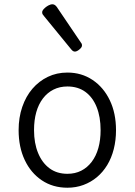

<svg xmlns="http://www.w3.org/2000/svg" viewBox="-20 -858 629 897"><path d="M295 19Q227 19 175.5 -15.5Q124 -50 95.5 -110.5Q67 -171 67 -250Q67 -309 84 -358.5Q101 -408 131.5 -443.5Q162 -479 203.5 -499Q245 -519 295 -519Q361 -519 412.5 -484.5Q464 -450 493 -389.5Q522 -329 522 -250Q522 -203 511.5 -161.5Q501 -120 481 -87Q461 -54 433 -30.5Q405 -7 370 6Q335 19 295 19ZM295 -46Q331 -46 359.5 -60.5Q388 -75 408.5 -102Q429 -129 439.5 -166.5Q450 -204 450 -250Q450 -312 431.5 -358Q413 -404 378.5 -429Q344 -454 295 -454Q259 -454 230 -439.5Q201 -425 180.5 -398Q160 -371 149.5 -334Q139 -297 139 -250Q139 -189 158 -143Q177 -97 211.5 -71.5Q246 -46 295 -46ZM330 -617Q326 -617 322 -619Q318 -621 313 -627L187 -781Q181 -788 179 -791.5Q177 -795 177 -801Q177 -808 185.5 -817Q194 -826 205 -832Q216 -838 225 -838Q236 -838 245 -826L358 -659Q362 -654 362.5 -651Q363 -648 363 -645Q363 -637 351 -627Q339 -617 330 -617Z"/></svg>

Font: Playwrite BE WAL Light
Style: Regular
Weight: 300
Version: Version 1.002